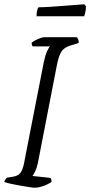

<svg xmlns="http://www.w3.org/2000/svg" viewBox="-26 -878 422 898"><path d="M137 0Q129 0 110 -3Q91 -6 67.5 -10Q44 -14 24 -18.5Q4 -23 -6 -27Q-5 -33 -0.5 -39Q4 -45 6 -47L32 -51Q45 -53 56 -58Q67 -63 75.5 -79.5Q84 -96 90 -133L179 -588Q186 -621 194.5 -639Q203 -657 208 -661H127Q125 -663 123.5 -667.5Q122 -672 122 -678Q127 -683 138.5 -689Q150 -695 162 -699.5Q174 -704 180 -704H333Q336 -701 339.5 -694Q343 -687 342 -677L300 -664Q273 -655 261 -636Q249 -617 241 -578L151 -115Q146 -92 138.5 -76.5Q131 -61 126 -55L210 -46Q212 -44 213.5 -38.5Q215 -33 215 -27Q197 -15 175 -7.5Q153 0 137 0ZM145 -802Q145 -819 148 -830Q151 -841 154 -844Q176 -844 207 -846Q238 -848 270 -850.5Q302 -853 328.5 -855Q355 -857 368 -858L376 -849Q376 -834 373 -821Q370 -808 368 -802Z"/></svg>

Font: Texturina 72pt 72pt ExtraLight
Style: Italic
Weight: 200
Italic angle: -11°
Designer: Guillermo Torres Carreño
Foundry: Omnibus-Type
Version: Version 1.002; ttfautohint (v1.8.3)